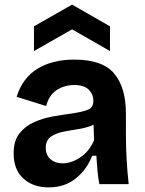

<svg xmlns="http://www.w3.org/2000/svg" viewBox="-20 -797 627 831"><path d="M190 14Q123 14 81 -24.5Q39 -63 39 -133Q39 -188 64.5 -220Q90 -252 129 -269Q168 -286 211.5 -293.5Q255 -301 292 -306Q339 -313 361.5 -322.5Q384 -332 384 -361Q384 -389 364 -409Q344 -429 301 -429Q258 -429 224.5 -406.5Q191 -384 180 -338L52 -378Q77 -459 141.5 -499Q206 -539 301 -539Q424 -539 474.5 -478.5Q525 -418 525 -305V-217Q525 -108 537 0H410Q405 -25 402 -57Q399 -89 397 -123H379Q357 -65 309 -25.5Q261 14 190 14ZM251 -90Q288 -90 327 -115.5Q366 -141 387 -190L385 -257Q356 -244 320.5 -238.5Q285 -233 252.5 -226.5Q220 -220 199 -204.5Q178 -189 178 -157Q178 -126 198.5 -108Q219 -90 251 -90ZM127 -576V-683L292 -777L456 -683V-576L292 -670Z"/></svg>

Font: Bricolage Grotesque 10pt Bricolage Grotesque 10pt Regular
Style: Bold
Weight: 700
Designer: Mathieu Triay
Foundry: Atelier Triay
Version: Version 1.000; ttfautohint (v1.8.4.7-5d5b);gftools[0.9.32]